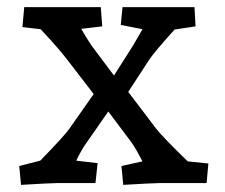

<svg xmlns="http://www.w3.org/2000/svg" viewBox="-20 -514 633 539"><path d="M321 -48 380 -61Q363 -94 350 -113L284 -201L222 -112Q209 -94 194 -63L254 -56L248 0H139Q122 0 39 5L34 -48L93 -63Q163 -135 175 -153L243 -250L166 -350Q142 -381 94 -432L43 -438L48 -494H263L267 -440L208 -433Q226 -402 237 -386L300 -302L354 -387Q367 -410 380 -432L319 -444L324 -494H526L529 -440L470 -431Q415 -370 400 -348L340 -256L419 -152Q438 -128 507 -61L565 -55L560 0H426Q409 0 326 5Z"/></svg>

Font: Andada Pro Medium
Style: Regular
Weight: 500
Designer: Carolina Giovagnoli
Foundry: Huerta Tipografica
Version: Version 3.005; ttfautohint (v1.8.4)